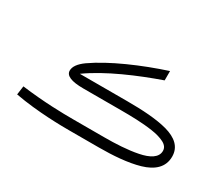

<svg xmlns="http://www.w3.org/2000/svg" viewBox="-94 -760 1154 993"><g transform="rotate(30 483.0 -263.0)"><path d="M558.1 0C642.1 0 729 -5.9 797.9 -25.9C866.2 -45.9 911.1 -84 911.1 -148.4C911.1 -206.5 871.1 -240.2 806.6 -258.3C742.2 -275.9 656.7 -280.8 566.9 -280.8H283.2C390.1 -357.9 548.3 -424.3 680.2 -470.7V-526.4C537.6 -480 381.3 -412.6 281.7 -342.8C247.1 -317.9 229.5 -293.5 229.5 -269.5C229.5 -239.3 265.1 -224.1 336.9 -224.1H564.5C618.7 -224.1 689 -223.1 750 -213.9C780.8 -209.5 805.7 -202.1 825.7 -191.9C845.2 -181.6 855 -168 855 -149.9C855 -110.4 814.5 -86.9 754.9 -75.2C695.3 -63 622.1 -59.6 557.6 -59.6H373C305.2 -59.6 196.3 -61.5 63 -78.6L55.7 -26.4C193.8 -0.5 344.2 0 377.9 0Z"/></g></svg>

Font: Vazirmatn ExtraLight
Style: Regular
Weight: 200
Designer: Saber Rastikerdar
Foundry: Saber Rastikerdar
Version: Version 33.003